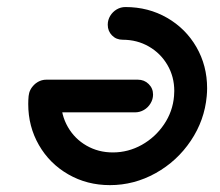

<svg xmlns="http://www.w3.org/2000/svg" viewBox="-20 -539 640 559"><path d="M293.7 -467Q293.7 -480.7 300.7 -492.6Q307.8 -504.4 319.6 -511.5Q331.5 -518.5 345.2 -518.5Q411.9 -518.5 466.3 -487.2Q520.7 -455.9 551.9 -401.9Q583 -347.8 583 -282.2Q583 -271.1 581.9 -259.3Q575.6 -188.9 535.6 -129.3Q495.6 -69.6 433 -34.8Q370.4 0 300 0Q233.3 0 178.9 -31.3Q124.4 -62.6 93.3 -116.7Q62.2 -170.7 62.2 -236.3Q62.2 -247.8 63.3 -259.3Q65.2 -278.9 80.4 -293Q95.6 -307 115.2 -307Q128.1 -307 138.5 -300.6Q148.9 -294.1 154.3 -283.1Q159.6 -272.2 158.5 -259.3Q157.8 -249.6 157.8 -245.2Q157.8 -203.7 177.6 -169.3Q197.4 -134.8 231.9 -115Q266.3 -95.2 308.5 -95.2Q353.3 -95.2 392.8 -117.2Q432.2 -139.3 457.6 -176.9Q483 -214.4 486.7 -259.3Q487.4 -269.6 487.4 -274.1Q487.4 -315.6 467.6 -349.6Q447.8 -383.7 413.5 -403.5Q379.3 -423.3 337 -423.3Q318.5 -423.3 306.1 -435.9Q293.7 -448.5 293.7 -467ZM63.3 -255.2Q63.3 -268.9 70.6 -280.9Q77.8 -293 89.6 -300Q101.5 -307 115.2 -307H381.5Q400 -307 412.8 -294.4Q425.6 -281.9 425.6 -263.7Q425.6 -250 418.3 -238Q411.1 -225.9 399.1 -218.9Q387 -211.9 373.3 -211.9H107Q88.5 -211.9 75.9 -224.3Q63.3 -236.7 63.3 -255.2Z"/></svg>

Font: 26F Galaxy Sans Extra Bold
Style: Italic
Weight: 800
Italic angle: -5°
Designer: C₂₉H₂₅N₃O₅
Version: Version 1.200